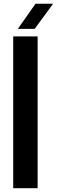

<svg xmlns="http://www.w3.org/2000/svg" viewBox="-20 -992 300 1012"><path d="M49.6 0V-800H178.3V0ZM74.2 -840 167.2 -972.4H260L163 -840Z"/></svg>

Font: Big Shoulders Stencil Text SC Thin
Style: Regular
Weight: 100
Designer: Patric King
Foundry: XO Type Co
Version: Version 2.001